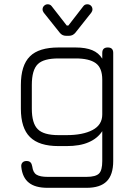

<svg xmlns="http://www.w3.org/2000/svg" viewBox="-20 -700 647 920"><path d="M208.5 -679.5C208.5 -679.5 208.5 -679.5 208.5 -679.5C216.5 -679.5 223 -676.5 227.5 -670.5C227.5 -670.5 227.5 -670.5 227.5 -670.5C227.5 -670.5 300 -577.5 300 -577.5C300 -577.5 307.5 -577.5 307.5 -577.5C307.5 -577.5 379.5 -670.5 379.5 -670.5C384 -676.5 390 -679.5 398.5 -679.5C398.5 -679.5 398.5 -679.5 398.5 -679.5C405.5 -679.5 411.5 -677 416 -672.5C420.5 -668 423 -662 423 -655C423 -655 423 -655 423 -655C423 -652.5 422.5 -649.5 421.5 -647C420.5 -644.5 419 -642 417.5 -639.5C417.5 -639.5 417.5 -639.5 417.5 -639.5C417.5 -639.5 341 -543 341 -543C333 -533.5 323 -528.5 311 -528.5C311 -528.5 311 -528.5 311 -528.5C311 -528.5 296 -528.5 296 -528.5C284 -528.5 274 -533.5 266.5 -543C266.5 -543 266.5 -543 266.5 -543C266.5 -543 189.5 -639.5 189.5 -639.5C188 -642 186.5 -644.5 185.5 -647C184.5 -649.5 184 -652.5 184 -655C184 -655 184 -655 184 -655C184 -662 186.5 -668 191.5 -672.5C196 -677 202 -679.5 208.5 -679.5ZM394.5 200C394.5 200 208.5 200 208.5 200C169 200 139 192 118.5 175.5C98 159.5 85.5 134 82 99.5C82 99.5 82 99.5 82 99.5C81 91 83 84 87.5 79C92 74 98.5 71.5 107 71.5C107 71.5 107 71.5 107 71.5C115.5 71.5 121.5 73.5 126 78C130.5 82.5 133 89 134.5 97.5C134.5 97.5 134.5 97.5 134.5 97.5C137 117 143.5 130 155 137C166.5 144 184 147.5 208.5 147.5C208.5 147.5 208.5 147.5 208.5 147.5C208.5 147.5 394.5 147.5 394.5 147.5C424 147.5 444 142 454.5 131.5C465 121 470 101 470 71.5C470 71.5 470 71.5 470 71.5C470 71.5 470 -71.5 470 -71.5C454.5 -48 433 -30.5 405 -18.5C377 -6 341.5 0 298.5 0C298.5 0 298.5 0 298.5 0C298.5 0 260.5 0 260.5 0C198 0 152.5 -14.5 123.5 -43.5C94.5 -72 80 -117.5 80 -179.5C80 -179.5 80 -179.5 80 -179.5C80 -179.5 80 -292.5 80 -292.5C80 -355.5 94.5 -401.5 123.5 -430C152 -458.5 198 -472.5 260.5 -472.5C260.5 -472.5 260.5 -472.5 260.5 -472.5C260.5 -472.5 342.5 -472.5 342.5 -472.5C375 -472.5 401.5 -468 422 -459.5C442.5 -451 458.5 -437.5 470 -419C470 -419 470 -419 470 -419C470 -419 470 -446.5 470 -446.5C470 -464 479 -472.5 496.5 -472.5C496.5 -472.5 496.5 -472.5 496.5 -472.5C514 -472.5 522.5 -464 522.5 -446.5C522.5 -446.5 522.5 -446.5 522.5 -446.5C522.5 -446.5 522.5 71.5 522.5 71.5C522.5 115.5 512 148 491.5 168.5C471 189.5 438.5 200 394.5 200C394.5 200 394.5 200 394.5 200ZM260.5 -52.5C260.5 -52.5 260.5 -52.5 260.5 -52.5C260.5 -52.5 298.5 -52.5 298.5 -52.5C350.5 -52.5 392 -60.5 423.5 -77C454.5 -93.5 470 -118 470 -151.5C470 -151.5 470 -151.5 470 -151.5C470 -151.5 470 -318.5 470 -318.5C470 -356 459.5 -382.5 438.5 -397.5C417.5 -412.5 385.5 -420 342.5 -420C342.5 -420 342.5 -420 342.5 -420C342.5 -420 260.5 -420 260.5 -420C213 -420 179.5 -411 161 -392.5C142 -374 132.5 -340.5 132.5 -292.5C132.5 -292.5 132.5 -292.5 132.5 -292.5C132.5 -292.5 132.5 -179.5 132.5 -179.5C132.5 -132.5 142 -99.5 161 -81C179.5 -62 213 -52.5 260.5 -52.5Z"/></svg>

Font: Jura-Fortis-Regular
Style: Regular
Weight: 500
Designer: Daniel Johnson, Alexei Vanyashin, Mirko Velimirovic
Foundry: Daniel Johnson
Version: ""